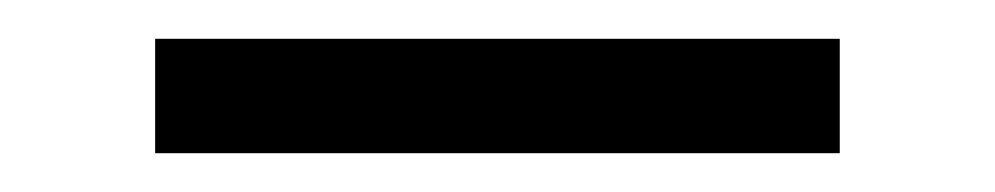

<svg xmlns="http://www.w3.org/2000/svg" viewBox="-20 -711 513 99"><path d="M60 -691V-632H413V-691Z"/></svg>

Font: Absans
Style: Regular
Weight: 400
Designer: Valerio Monopoli
Version: Version 1.200;Glyphs 3.2 (3217)